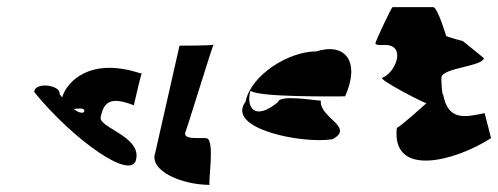

<svg xmlns="http://www.w3.org/2000/svg" viewBox="-20 -528 1396 538"><path d="M76 -270C184 -137 355 -14 362 -85C372 -146 257 -171 262 -199C271 -246 293 -257 355 -233C358 -247 381 -346 378 -321C232 -371 168 -298 155 -258C140 -195 221 -241 216 -215C215 -211 195 -202 147 -264C152 -290 76 -300 76 -270Z M415 -100C397 -50 488 -10 568 -10C561 -10 585 -141 557 -141C525 -142 495 -137 499 -158C494 -133 584 -430 579 -403C578 -400 486 -400 483 -400Z M668 -243C611 -166 831 -124 912 -138C975 -172 874 -198 879 -246C864 -246 763 -264 759 -242C691 -186 669 -230 682 -274C701 -255 919 -258 947 -258C990 -354 949 -410 866 -384C789 -384 683 -318 668 -243Z M1032 -407C1031 -400 1055 -402 1059 -402C1119 -402 1089 -324 1051 -310C1040 -305 1174 -236 1175 -239C1175 -239 1099 -170 1092 -170C1076 -27 1259 -78 1356 -141L1338 -211C1285 -200 1236 -188 1222 -262C1218 -262 1216 -306 1217 -312C1222 -338 1332 -342 1336 -365L1277 -413C1277 -413 1229 -425 1230 -428C1230 -428 1206 -508 1194 -508H1080C1077 -508 1033 -414 1032 -407Z"/></svg>

Font: Recovery
Style: Obl
Weight: 400
Version: Version 0.27